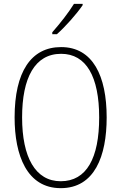

<svg xmlns="http://www.w3.org/2000/svg" viewBox="-20 -1062 631 999"><path d="M410 -1035V-1042H365C335 -994 295 -943 252 -894V-884H276C319 -922 378 -988 410 -1035ZM535 -451C535 -667 463 -817 298 -817C141 -817 56 -687 56 -451C56 -254 120 -83 296 -83C472 -83 535 -249 535 -451ZM95 -451C95 -657 161 -782 298 -782C429 -782 496 -663 496 -451C496 -240 431 -119 296 -119C164 -119 95 -244 95 -451Z"/></svg>

Font: Noto Sans Kannada UI Condensed ExtraLight
Style: Regular
Weight: 200
Width: 3
Designer: Jelle Bosma - Monotype Design Team
Foundry: Monotype Imaging Inc.
Version: Version 2.005